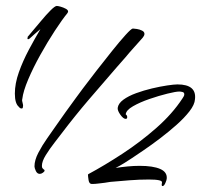

<svg xmlns="http://www.w3.org/2000/svg" viewBox="-20 -616 692 646"><path d="M53 -251Q47 -251 44 -256Q30 -267 30 -301Q30 -335 43.5 -373Q57 -411 77 -448.5Q97 -486 116 -518Q112 -515 106.5 -510Q101 -505 96 -501Q84 -490 80.5 -487Q77 -484 75 -484Q71 -484 73 -489V-492Q75 -494 79 -499Q83 -504 89 -511Q102 -526 118.5 -546Q135 -566 150 -581Q165 -596 171 -596Q175 -596 184 -593.5Q193 -591 201.5 -586.5Q210 -582 209 -576Q209 -575 208 -574Q207 -573 207 -572Q189 -550 164.5 -512.5Q140 -475 116 -432Q92 -389 75 -349Q58 -309 55 -283Q54 -280 54.5 -276.5Q55 -273 56 -270Q57 -266 57.5 -263Q58 -260 57 -256Q57 -251 53 -251ZM114 -31Q105 -31 100.5 -41Q96 -51 96 -56Q96 -77 109 -102Q122 -127 139 -151Q156 -175 167 -191Q184 -215 200.5 -238.5Q217 -262 235 -286Q240 -293 259 -318.5Q278 -344 304.5 -378Q331 -412 357 -444.5Q383 -477 402.5 -498.5Q422 -520 427 -520Q431 -520 440.5 -518.5Q450 -517 458 -513Q466 -509 466 -502Q466 -498 464 -495Q462 -492 460 -489Q446 -473 431 -456.5Q416 -440 402 -423Q395 -415 387.5 -406.5Q380 -398 373 -390Q326 -336 279 -281Q232 -226 188 -168Q179 -156 163 -135.5Q147 -115 134 -94Q121 -73 121 -58Q121 -52 123 -50Q125 -48 127 -46Q130 -45 130 -42Q130 -39 124.5 -35Q119 -31 114 -31ZM527 10Q524 10 524 6Q524 4 524.5 2Q525 0 525 -1V-2Q527 -12 481 -12Q449 -12 416.5 -9.5Q384 -7 351 -4Q346 -3 341.5 -2.5Q337 -2 332 -1Q322 0 311 1.5Q300 3 289 3Q280 3 278 -10Q276 -23 276 -28L277 -30Q331 -59 391.5 -98.5Q452 -138 506 -185.5Q560 -233 594 -285Q596 -288 598 -291.5Q600 -295 600 -298V-299Q600 -305 594 -306.5Q588 -308 583 -308Q572 -308 543.5 -301Q515 -294 483 -283Q451 -272 427.5 -258.5Q404 -245 403 -231Q408 -228 408 -222Q408 -216 403 -216Q395 -216 385 -230Q375 -244 376 -253Q378 -268 395 -280.5Q412 -293 438 -302.5Q464 -312 491.5 -318.5Q519 -325 542.5 -328.5Q566 -332 577 -332Q642 -332 636 -282Q635 -264 617.5 -241.5Q600 -219 573.5 -195.5Q547 -172 518 -150Q489 -128 464 -111Q439 -94 424 -84Q412 -76 397.5 -67Q383 -58 369 -51Q389 -54 409.5 -56Q430 -58 450 -58Q495 -58 519 -47.5Q543 -37 541 -15Q541 -11 536.5 -0.5Q532 10 527 10Z"/></svg>

Font: The Nautigal
Style: Bold
Weight: 700
Designer: Robert E. Leuschke
Foundry: Robert E. Leuschke
Version: Version 1.100; ttfautohint (v1.8.3)